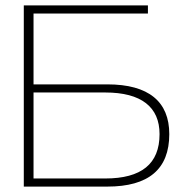

<svg xmlns="http://www.w3.org/2000/svg" viewBox="-20 -690 691 710"><path d="M68 0H377C529 0 606 -64 606 -194C606 -314 530 -378 377 -378H104V-640H527V-670H68ZM104 -30V-348H369C503 -348 570 -294 570 -194C570 -84 503 -30 369 -30Z"/></svg>

Font: LT Wave Text Thin
Style: Regular
Weight: 100
Designer: Daniel Lyons
Version: Version 2.5 (Glyphs App)